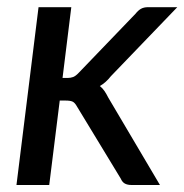

<svg xmlns="http://www.w3.org/2000/svg" viewBox="-20 -528 526 548"><path d="M183.5 -507.5 158.5 -305.5H173Q181.5 -305.5 188.8 -308.2Q196 -311 204.5 -320L367 -489Q374 -498 382.2 -502.8Q390.5 -507.5 402.5 -507.5H486L296.5 -310.5Q282 -292 265 -282.5Q273 -276 278.5 -267.8Q284 -259.5 289 -249.5L436.5 0H355.5Q344 0 336.5 -4Q329 -8 324.5 -18.5L200 -223.5Q194 -234.5 187.5 -237.8Q181 -241 167 -241H150.5L120.5 0H27L90 -507.5Z"/></svg>

Font: Lato Medium
Style: Italic
Weight: 500
Italic angle: -7°
Designer: Lukasz Dziedzic
Foundry: tyPoland Lukasz Dziedzic
Version: Version 2.006; 2014-01-15